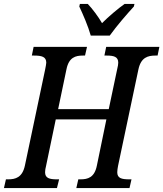

<svg xmlns="http://www.w3.org/2000/svg" viewBox="-39 -951 826 971"><path d="M420 -771H516C551 -820 603 -880 638 -918L641 -931H591C558 -908 510 -867 477 -834C458 -867 428 -907 405 -931H365L362 -918C380 -880 407 -818 420 -771ZM-19 0H249L260 -44H249C211 -44 189 -50 189 -80C189 -88 191 -102 194 -112L243 -347H499L451 -114C439 -53 405 -44 368 -44H357L347 0H616L626 -44H615C575 -44 554 -50 554 -80C554 -88 556 -102 558 -112L661 -600C674 -661 709 -670 747 -670H758L767 -714H498L489 -670H500C537 -670 559 -664 559 -634C559 -627 557 -614 554 -603L511 -399H255L297 -600C309 -661 343 -670 380 -670H391L401 -714H131L122 -670H133C172 -670 195 -664 195 -634C195 -627 192 -615 189 -598L87 -114C74 -53 39 -44 2 -44H-9Z"/></svg>

Font: Noto Serif Condensed Medium
Style: Italic
Weight: 500
Width: 3
Italic angle: -12°
Designer: Monotype Design Team
Foundry: Monotype Imaging Inc.
Version: Version 2.013